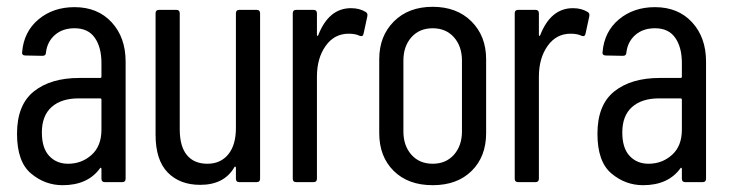

<svg xmlns="http://www.w3.org/2000/svg" viewBox="-20 -535 2143 564"><path d="M30 -142Q30 -227 79.5 -266.5Q129 -306 213 -306H274Q278 -306 278 -310V-350Q278 -396 258.5 -424Q239 -452 199 -452Q164 -452 141.5 -432.5Q119 -413 115 -381Q115 -371 105 -371L54 -372Q49 -372 46.5 -375Q44 -378 45 -382Q50 -442 93 -478Q136 -514 199 -514Q267 -514 308 -469.5Q349 -425 349 -354V-10Q349 0 339 0H288Q278 0 278 -10V-39Q278 -41 276.5 -42Q275 -43 274 -41Q238 9 164 9Q112 9 71 -25.5Q30 -60 30 -142ZM180 -54Q220 -54 249 -80Q278 -106 278 -154V-242Q278 -246 274 -246H211Q160 -246 131.5 -220.5Q103 -195 103 -146Q103 -100 124.5 -77Q146 -54 180 -54Z M437 -139V-496Q437 -506 447 -506H498Q508 -506 508 -496V-155Q508 -105 529 -79.5Q550 -54 589 -54Q628 -54 650.5 -81.5Q673 -109 673 -159V-496Q673 -506 683 -506H734Q744 -506 744 -496V-10Q744 0 734 0H683Q673 0 673 -10V-42Q673 -45 671 -45.5Q669 -46 668 -43Q638 8 568 8Q508 8 472.5 -28.5Q437 -65 437 -139Z M840 -10V-496Q840 -506 850 -506H901Q911 -506 911 -496V-433Q911 -430 912.5 -429.5Q914 -429 915 -432Q946 -511 1011 -511Q1036 -511 1054 -500Q1061 -496 1059 -487L1048 -436Q1047 -431 1044 -429.5Q1041 -428 1036 -430Q1024 -436 1004 -436Q962 -436 936.5 -400Q911 -364 911 -310V-10Q911 0 901 0H850Q840 0 840 -10Z M1094 -144V-361Q1094 -429 1137 -472Q1180 -515 1251 -515Q1322 -515 1365 -472Q1408 -429 1408 -361V-144Q1408 -75 1365.5 -33Q1323 9 1251 9Q1179 9 1136.5 -33Q1094 -75 1094 -144ZM1337 -149V-357Q1337 -399 1313.5 -425.5Q1290 -452 1251 -452Q1212 -452 1188.5 -425.5Q1165 -399 1165 -357V-149Q1165 -107 1188.5 -80.5Q1212 -54 1251 -54Q1290 -54 1313.5 -80.5Q1337 -107 1337 -149Z M1492 -10V-496Q1492 -506 1502 -506H1553Q1563 -506 1563 -496V-433Q1563 -430 1564.5 -429.5Q1566 -429 1567 -432Q1598 -511 1663 -511Q1688 -511 1706 -500Q1713 -496 1711 -487L1700 -436Q1699 -431 1696 -429.5Q1693 -428 1688 -430Q1676 -436 1656 -436Q1614 -436 1588.5 -400Q1563 -364 1563 -310V-10Q1563 0 1553 0H1502Q1492 0 1492 -10Z M1735 -142Q1735 -227 1784.5 -266.5Q1834 -306 1918 -306H1979Q1983 -306 1983 -310V-350Q1983 -396 1963.5 -424Q1944 -452 1904 -452Q1869 -452 1846.5 -432.5Q1824 -413 1820 -381Q1820 -371 1810 -371L1759 -372Q1754 -372 1751.5 -375Q1749 -378 1750 -382Q1755 -442 1798 -478Q1841 -514 1904 -514Q1972 -514 2013 -469.5Q2054 -425 2054 -354V-10Q2054 0 2044 0H1993Q1983 0 1983 -10V-39Q1983 -41 1981.5 -42Q1980 -43 1979 -41Q1943 9 1869 9Q1817 9 1776 -25.5Q1735 -60 1735 -142ZM1885 -54Q1925 -54 1954 -80Q1983 -106 1983 -154V-242Q1983 -246 1979 -246H1916Q1865 -246 1836.5 -220.5Q1808 -195 1808 -146Q1808 -100 1829.5 -77Q1851 -54 1885 -54Z"/></svg>

Font: Barlow Condensed
Style: Regular
Weight: 400
Width: 3
Designer: Jeremy Tribby
Foundry: Tribby Type
Version: Version 1.500